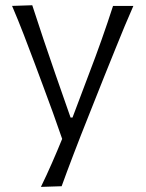

<svg xmlns="http://www.w3.org/2000/svg" viewBox="-20 -518 555 732"><path d="M136 194.5Q158 149.5 178.2 103.2Q198.5 57 217 11.5Q200 -38 181.8 -88.5Q163.5 -139 145.5 -187L112 -277Q92 -330.5 70.5 -386.2Q49 -442 26 -495.5L103 -498Q124.5 -431 146.2 -367Q168 -303 191 -236L249 -70H256.5L319.5 -237Q344.5 -302 367.2 -366.2Q390 -430.5 411 -495.5H488.5Q470.5 -455 455 -417.5Q439.5 -380 421.5 -335.5Q403.5 -291 378.5 -229L323 -89.5Q285 5.5 259.8 71.8Q234.5 138 215 192Z"/></svg>

Font: Commissioner Flair Light
Style: Regular
Weight: 300
Designer: Kostas Bartsokas
Foundry: Kostas Bartsokas
Version: Version 1.000; ttfautohint (v1.8.3)